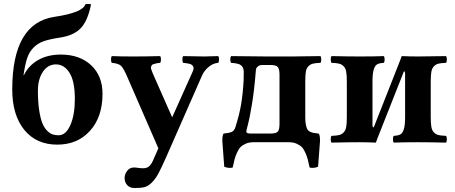

<svg xmlns="http://www.w3.org/2000/svg" viewBox="-20 -720 2305 972"><path d="M171.9 -261.2Q171.9 -204.6 178.2 -162.6Q184.6 -120.6 194.3 -96.7Q204.1 -72.8 218.5 -58.3Q232.9 -43.9 246.6 -39.6Q260.3 -35.2 276.9 -35.2Q313.5 -35.2 336.2 -86.7Q358.9 -138.2 358.9 -219.2Q358.9 -308.6 332 -351.3Q305.2 -394 263.2 -394Q222.2 -394 197 -356.4Q171.9 -318.8 171.9 -261.2ZM288.1 -443.8Q383.3 -443.8 441.2 -389.9Q499 -335.9 499 -245.1Q499 -128.4 436 -58.1Q373 12.2 270 12.2Q163.6 12.2 102.8 -62.7Q42 -137.7 42 -267.1Q42 -603 255.9 -634.8Q399.4 -656.2 412.1 -698.2Q423.8 -701.7 440.9 -698.2Q424.3 -613.8 388.4 -576.9Q352.5 -540 284.2 -529.8Q231.9 -522 201.7 -511.5Q171.4 -501 149.7 -479Q127.9 -457 117.4 -425.3Q106.9 -393.6 99.1 -339.8H101.1Q125.5 -389.2 173.8 -416.5Q222.2 -443.8 288.1 -443.8Z M610.8 181.2Q610.8 162.1 623.8 145Q636.7 127.9 657.7 127.9Q666.5 127.9 679.7 129.9Q692.9 131.8 705.6 131.8Q725.1 131.8 737.1 119.9Q749 107.9 758.8 83L781.7 30.8L625.5 -328.1Q605.5 -375 592.5 -387Q579.6 -398.9 546.4 -401.9Q542 -406.2 542 -418.9Q542 -431.6 546.4 -436Q586.4 -434.1 657.7 -434.1Q716.3 -434.1 790.5 -436Q794.9 -431.6 794.9 -418.9Q794.9 -406.2 790.5 -401.9Q777.8 -400.9 769.3 -398.7Q760.7 -396.5 754.9 -394.5Q749 -392.6 747.1 -387.7Q745.1 -382.8 744.1 -379.9Q743.2 -377 745.8 -368.9Q748.5 -360.8 750.2 -356.4Q752 -352.1 756.8 -340.8L851.6 -126L955.6 -357.9Q959.5 -366.7 960 -373.5Q960.4 -380.4 957.3 -384.8Q954.1 -389.2 950 -392.3Q945.8 -395.5 938 -397.2Q930.2 -398.9 923.8 -399.9Q917.5 -400.9 907.7 -401.9Q903.3 -406.2 903.3 -418.9Q903.3 -431.6 907.7 -436Q981.9 -434.1 1013.7 -434.1Q1034.7 -434.1 1084.5 -436Q1088.9 -431.6 1088.9 -418.9Q1088.9 -406.2 1084.5 -401.9Q1058.6 -399.9 1036.4 -381.3Q1014.2 -362.8 1003.4 -338.9L821.8 74.2Q797.4 129.4 782.2 157.7Q767.1 186 748.5 204.3Q730 222.7 711.7 227.3Q693.4 231.9 661.6 231.9Q637.2 231.9 624 217.3Q610.8 202.6 610.8 181.2Z M1227.1 -56.2Q1227.1 -47.9 1233.2 -45.9Q1239.3 -43.9 1251.5 -43.9H1348.1Q1378.9 -43.9 1387 -54.4Q1395 -64.9 1395 -92.8V-341.8Q1395 -370.1 1386.5 -380.6Q1377.9 -391.1 1346.2 -391.1H1308.1Q1295.4 -391.1 1287.4 -385Q1279.3 -378.9 1277.3 -373.8Q1275.4 -368.7 1275.4 -365.2Q1267.6 -264.6 1255.4 -191.7Q1243.2 -118.7 1235.1 -89.1Q1227.1 -59.6 1227.1 -56.2ZM1115.2 124 1105.5 -6.8Q1105.5 -37.1 1112.3 -43.9Q1140.1 -46.4 1153.1 -52.2Q1166 -58.1 1171.4 -75.2Q1191.9 -139.6 1200.7 -192.1Q1209.5 -244.6 1213.4 -314Q1213.9 -339.8 1213.9 -356.2Q1213.9 -372.6 1206.8 -382.3Q1199.7 -392.1 1187 -396.2Q1174.3 -400.4 1149.4 -401.9Q1142.1 -418.9 1149.4 -436Q1263.2 -434.1 1333 -434.1H1460.4Q1559.1 -435.1 1602.1 -436Q1606.4 -431.6 1606.4 -418.9Q1606.4 -406.2 1602.1 -401.9Q1576.7 -400.9 1564 -397.7Q1551.3 -394.5 1541.3 -384.5Q1531.2 -374.5 1528.3 -356.7Q1525.4 -338.9 1525.4 -307.1V-127Q1525.4 -105 1528.1 -90.3Q1530.8 -75.7 1535.2 -66.9Q1539.6 -58.1 1549.1 -53.5Q1558.6 -48.8 1567.6 -47.1Q1576.7 -45.4 1593.3 -43.9Q1600.1 -37.1 1600.1 -6.8L1590.3 124Q1577.1 129.9 1563.5 129.9Q1552.2 129.9 1547.4 127.9Q1542 102.5 1538.3 87.9Q1534.7 73.2 1526.4 54.2Q1518.1 35.2 1508.1 24.9Q1498 14.6 1481.2 7.3Q1464.4 0 1442.4 0H1263.2Q1241.2 0 1224.4 7.3Q1207.5 14.6 1197.5 24.9Q1187.5 35.2 1179.2 54.2Q1170.9 73.2 1167.2 87.9Q1163.6 102.5 1158.2 127.9Q1153.3 129.9 1142.1 129.9Q1128.4 129.9 1115.2 124Z M1872.1 -75.2 2005.9 -415Q2007.3 -418.9 2009.8 -425.5Q2012.2 -432.1 2013.7 -436Q2057.6 -434.1 2095.7 -434.1Q2151.9 -434.1 2237.8 -436Q2242.2 -431.6 2242.2 -418.9Q2242.2 -406.2 2237.8 -401.9Q2212.4 -400.9 2199.5 -397.7Q2186.5 -394.5 2176.8 -384.5Q2167 -374.5 2163.8 -356.7Q2160.6 -338.9 2160.6 -307.1V-127Q2160.6 -95.2 2163.8 -77.4Q2167 -59.6 2176.8 -49.6Q2186.5 -39.6 2199.5 -36.4Q2212.4 -33.2 2237.8 -32.2Q2242.2 -27.8 2242.2 -15.1Q2242.2 -2.4 2237.8 2Q2153.8 0 2095.7 0Q2019.5 0 1973.6 2Q1969.2 -2.4 1969.2 -15.1Q1969.2 -27.8 1973.6 -32.2Q1996.6 -33.7 2007.3 -39.8Q2018.1 -45.9 2024.4 -65.9Q2030.8 -85.9 2030.8 -127V-347.2Q2030.8 -358.9 2024.9 -358.9L1890.6 -19Q1889.2 -15.1 1886.7 -8.5Q1884.3 -2 1882.8 2Q1838.9 0 1800.8 0Q1744.6 0 1658.7 2Q1654.3 -2.4 1654.3 -15.1Q1654.3 -27.8 1658.7 -32.2Q1684.1 -33.2 1697 -36.4Q1710 -39.6 1719.7 -49.6Q1729.5 -59.6 1732.7 -77.4Q1735.8 -95.2 1735.8 -127V-307.1Q1735.8 -338.9 1732.7 -356.7Q1729.5 -374.5 1719.7 -384.5Q1710 -394.5 1697 -397.7Q1684.1 -400.9 1658.7 -401.9Q1654.3 -406.2 1654.3 -418.9Q1654.3 -431.6 1658.7 -436Q1742.7 -434.1 1800.8 -434.1Q1877 -434.1 1922.9 -436Q1927.2 -431.6 1927.2 -418.9Q1927.2 -406.2 1922.9 -401.9Q1899.9 -400.4 1889.2 -394.3Q1878.4 -388.2 1872.1 -368.2Q1865.7 -348.1 1865.7 -307.1V-86.9Q1865.7 -75.2 1872.1 -75.2Z"/></svg>

Font: Common Serif
Style: Bold
Weight: 700
Designer: Philipp H. Poll, Khaled Hosny
Foundry: Stefan Peev, Context Ltd.
Version: Version 1.026